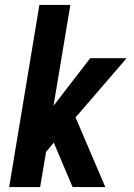

<svg xmlns="http://www.w3.org/2000/svg" viewBox="-20 -755 540 775"><path d="M17 0 139 -735H264L196 -328L344 -520H491L285 -281L405 0H273L197 -179L166 -142L142 0Z"/></svg>

Font: Iosevka SS04 Extrabold
Style: Italic
Weight: 800
Italic angle: -9°
Monospace: yes
Designer: Belleve Invis
Foundry: Belleve Invis
Version: Version 19.0.0; ttfautohint (v1.8.4)